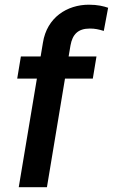

<svg xmlns="http://www.w3.org/2000/svg" viewBox="-20 -781 471 801"><path d="M382.5 -545.5H266.3L274.1 -591.6C282.3 -637.1 305 -661.9 354.8 -661.9C376.1 -661.9 390.6 -658.7 413 -652L431.1 -748.6C412.6 -755 387.4 -761.4 350.9 -761.4C260.7 -761.4 175.8 -708.8 159.1 -603L149.5 -545.5H67.1L51.8 -453.1H133.9L58.2 0H175.8L251.1 -453.1H367.2Z"/></svg>

Font: Magic Ui Pro Semi Bold
Style: Italic
Weight: 600
Italic angle: -9.39999°
Designer: Stefan Endress, Andreas Faust
Version: Version 1.000;FEAKit 1.0